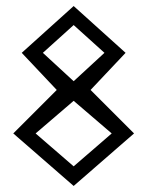

<svg xmlns="http://www.w3.org/2000/svg" viewBox="-20 -605 488 636"><path d="M98 -163 224 -271 350 -163 224 -54ZM52 -430 168 -307 24 -163 224 11 424 -163 280 -307 396 -430 224 -585ZM224 -336 122 -430 224 -522 326 -430Z"/></svg>

Font: Stormblade
Style: Regular
Weight: 400
Designer: Mew Too
Foundry: Cannot Into Space Fonts
Version: Version 0.77